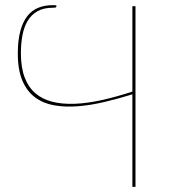

<svg xmlns="http://www.w3.org/2000/svg" viewBox="-20 -724 661 744"><path d="M505 0H493V-358.5Q438.5 -341.5 384.5 -328.8Q330.5 -316 281 -312.2Q231.5 -308.5 189.2 -316Q147 -323.5 115.8 -346.8Q84.5 -370 66.8 -411.5Q49 -453 49 -517Q49 -568 58.8 -603.8Q68.5 -639.5 86 -661.8Q103.5 -684 128.5 -694Q153.5 -704 183.5 -704Q188 -704 191.8 -703.8Q195.5 -703.5 198.5 -703V-699.5Q198.5 -695.5 195.2 -694.8Q192 -694 184 -694Q149 -694 125.2 -680.5Q101.5 -667 87.2 -643.2Q73 -619.5 67 -587.2Q61 -555 61 -517.5Q61 -462.5 75.5 -424.2Q90 -386 117 -362.8Q144 -339.5 182.5 -329.8Q221 -320 269 -321.8Q317 -323.5 373.5 -336Q430 -348.5 493 -369V-700H505Z"/></svg>

Font: Lato Hairline
Style: Regular
Weight: 100
Designer: Lukasz Dziedzic
Foundry: tyPoland Lukasz Dziedzic
Version: Version 2.007; 2014-02-27